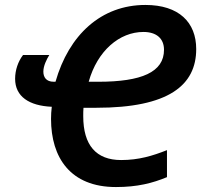

<svg xmlns="http://www.w3.org/2000/svg" viewBox="-20 -745 814 775"><path d="M448 10C535 10 596 -6 654 -30V-139C596 -116 540 -99 469 -99C368 -99 316 -159 316 -276C316 -289 316 -298 317 -310H369C661 -310 772 -401 772 -547C772 -655 702 -725 567 -725C388 -725 258 -604 204 -415H197C166 -415 155 -434 155 -456C155 -479 168 -505 179 -523H73C53 -497 41 -462 41 -427C41 -355 98 -318 189 -314C187 -297 186 -282 186 -265C186 -109 264 10 448 10ZM377 -415H338C373 -540 462 -616 559 -616C611 -616 642 -590 642 -544C642 -454 552 -415 377 -415Z"/></svg>

Font: Noto Sans SemiBold
Style: Italic
Weight: 600
Italic angle: -12°
Designer: Monotype Design Team
Foundry: Monotype Imaging Inc.
Version: Version 2.013